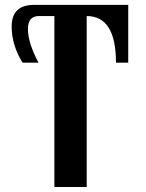

<svg xmlns="http://www.w3.org/2000/svg" viewBox="-20 -752 587 772"><path d="M198.7 0V-687.5H136.7Q92.3 -687.5 92.3 -635.7Q92.3 -579.6 134.8 -500H70.8Q26.9 -570.3 26.9 -645.5Q26.9 -732.4 117.2 -732.4H495.6V-500H446.3Q446.3 -687.5 328.6 -687.5V0Z"/></svg>

Font: Munson
Style: Bold
Weight: 700
Designer: Paul James MIller
Foundry: High-Logic / Made with FontCreator
Version: Version 2.10;May 5, 2019;FontCreator 11.5.0.2430 64-bit